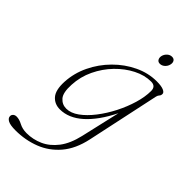

<svg xmlns="http://www.w3.org/2000/svg" viewBox="-293 -683 1011 1011"><g transform="rotate(45 213.0 -177.0)"><path d="M351 8Q332.5 94 286.8 147.8Q241 201.5 177 226.2Q113 251 40 251Q1 251 -16 241.8Q-33 232.5 -33 218Q-33 208 -25.5 201.5Q-18 195 -6 195Q13.5 195 37.2 207.5Q61 220 92 220Q139.5 220 183 200.5Q226.5 181 259.8 137.8Q293 94.5 309.5 23L360 -196.5Q311 -98 251.8 -45.2Q192.5 7.5 127.5 7.5Q87.5 7.5 63.2 -20.5Q39 -48.5 42 -112Q45.5 -179.5 75.2 -241.5Q105 -303.5 153.5 -352.2Q202 -401 261.8 -429.5Q321.5 -458 384.5 -458Q417.5 -458 435 -450.8Q452.5 -443.5 452.5 -432Q452.5 -421.5 446.5 -415.2Q440.5 -409 438 -398.5ZM79.5 -128Q76 -66 96.8 -42.5Q117.5 -19 148.5 -19Q182 -19 217 -44.2Q252 -69.5 284.5 -111.5Q317 -153.5 342.8 -204Q368.5 -254.5 383.8 -306Q399 -357.5 399 -400.5Q399 -436 364 -436Q316 -436 267.2 -411.2Q218.5 -386.5 177 -343.8Q135.5 -301 109 -245.5Q82.5 -190 79.5 -128ZM330 -534.5Q316 -534.5 310 -545.2Q304 -556 307.5 -570.5Q311.5 -585.5 323.2 -596Q335 -606.5 349.5 -606.5Q364 -606.5 370 -596Q376 -585.5 372 -570.5Q368.5 -556 356.5 -545.2Q344.5 -534.5 330 -534.5Z"/></g></svg>

Font: Fraunces 9pt S000 Thin
Style: Italic
Weight: 100
Italic angle: -16°
Version: Version 1.000; ttfautohint (v1.8.3)